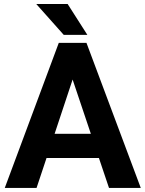

<svg xmlns="http://www.w3.org/2000/svg" viewBox="-20 -921 713 941"><path d="M464.8 -146.5H208L159.2 0H3.4L268.1 -710.9H403.8L669.9 0H514.2ZM247.6 -265.1H425.3L335.9 -531.2ZM408.2 -750H292.5L157.7 -901.4H311.5Z"/></svg>

Font: RobotoInd
Style: Bold
Weight: 700
Designer: Google
Version: Version 2.001150; 2014